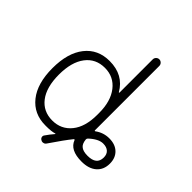

<svg xmlns="http://www.w3.org/2000/svg" viewBox="-224 -923 1147 1147"><g transform="rotate(45 349.0 -350.0)"><path d="M268.6 -61.5Q342.8 -61.5 388.7 -117.7Q434.6 -173.8 434.6 -275.4V-291Q434.6 -390.6 389.2 -448.7Q343.8 -506.8 268.6 -506.8Q191.4 -506.8 147 -448.2Q102.5 -389.6 102.5 -283.7Q102.5 -177.7 147 -119.6Q191.4 -61.5 268.6 -61.5ZM495.1 -135.7Q490.2 -130.9 490.2 -124Q493.2 -91.8 508.8 -78.1Q526.4 -61.5 566.4 -61.5Q642.6 -61.5 642.6 -123Q642.6 -150.4 626.5 -165Q610.4 -179.7 581.1 -179.7Q542 -179.7 495.1 -135.7ZM337.9 -16.6Q338.9 -17.6 337.9 -19Q336.9 -20.5 335.9 -19.5Q311.5 -11.7 268.6 -11.7Q263.7 -11.7 259.8 -11.7Q162.1 -11.7 105 -83.5Q47.9 -155.3 47.9 -283.7Q47.9 -412.1 104.5 -483.9Q161.1 -555.7 259.8 -555.7Q377 -555.7 430.7 -461.9Q431.6 -460.9 433.1 -461.4Q434.6 -461.9 434.6 -462.9V-744.1Q434.6 -755.9 442.9 -764.2Q451.2 -772.5 462.4 -772.5Q473.6 -772.5 481.9 -764.2Q490.2 -755.9 490.2 -744.1V-201.2Q490.2 -198.2 492.2 -197.3Q494.1 -196.3 496.1 -198.2Q536.1 -227.5 585 -227.5Q635.7 -227.5 665 -199.2Q694.3 -170.9 694.3 -123Q694.3 -71.3 660.2 -41.5Q626 -11.7 565.4 -11.7Q467.8 -11.7 445.3 -73.2Q444.3 -75.2 442.4 -75.7Q440.4 -76.2 438.5 -74.2Q403.3 -31.2 341.8 59.6Q335.9 68.4 326.2 70.3Q322.3 71.3 319.3 71.3Q312.5 71.3 306.6 67.4Q296.9 62.5 294.4 52.7Q292 43 297.9 35.2Q317.4 6.8 337.9 -16.6Z"/></g></svg>

Font: Gen Jyuu Gothic Light
Style: Regular
Weight: 200
Designer: [Source Han Sans]
Ryoko NISHIZUKA  (kana & ideographs); Paul D. Hunt (Latin, Greek & Cyrillic); Wenlong ZHANG  (bopomofo
Version: Version 1.002.20150607